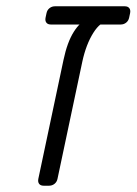

<svg xmlns="http://www.w3.org/2000/svg" viewBox="-20 -591 435 611"><path d="M119 0Q109 0 104.5 -6Q100 -12 102 -22L182 -400Q194 -457 215 -490Q236 -523 253 -523H325Q300 -523 277 -486.5Q254 -450 242 -395L163 -22Q161 -12 153.5 -6Q146 0 136 0ZM142 -513Q132 -513 127.5 -519Q123 -525 125 -535L128 -549Q130 -559 137.5 -565Q145 -571 155 -571H377Q387 -571 391.5 -565Q396 -559 394 -549L391 -535Q389 -525 381.5 -519Q374 -513 364 -513Z"/></svg>

Font: Rubik Light
Style: Italic
Weight: 300
Italic angle: -12°
Designer: Hubert and Fischer
Foundry: Hubert and Fischer
Version: Version 2.300;gftools[0.9.30]